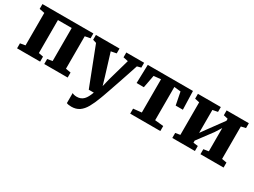

<svg xmlns="http://www.w3.org/2000/svg" viewBox="-51 -1187 2751 2077"><g transform="rotate(30 1324.0 -149.0)"><path d="M35.5 0V-62.5L99 -73.5V-479L34 -491.5V-552H670V-491.5L604 -479V-73.5L667.5 -62.5V0H375V-62.5L437.5 -73.5V-486H265.5V-73.5L323.5 -62.5V0Z M858.5 253.5Q839 253.5 823.8 251Q808.5 248.5 798.5 243.5V118Q805.5 123.5 821.5 127.5Q837.5 131.5 855.5 131.5Q882 131.5 902.8 123Q923.5 114.5 939.8 98Q956 81.5 969 56.8Q982 32 994 0H931L746 -478L702 -491.5V-552H996.5V-491.5L929 -478.5L1011.5 -210.5L1041.5 -109L1066 -210L1142.5 -479L1081.5 -491.5V-552H1304V-491.5L1255.5 -479Q1237 -422.5 1215.2 -357.5Q1193.5 -292.5 1172 -229.5Q1150.5 -166.5 1132.2 -113.8Q1114 -61 1101.8 -27Q1089.5 7 1087 12.5Q1058.5 89.5 1028 143.5Q997.5 197.5 957 225.5Q916.5 253.5 858.5 253.5Z M1448.5 0V-62.5L1551.5 -73.5V-489L1463.5 -480L1433.5 -321.5H1343L1349.5 -552H1914L1921 -321.5H1831L1800 -480L1718 -489V-73.5L1825 -62.5V0Z M1974.5 0V-62.5L2033.5 -72.5V-479L1976 -491.5V-552H2262V-491.5L2198.5 -479V-192.5L2250 -264L2389 -454V-479L2334.5 -491.5V-552H2612V-491.5L2554.5 -478V-72.5L2615 -62.5V0H2326V-62.5L2389 -72.5V-363L2339 -284L2198.5 -96V-70L2257 -62.5V0Z"/></g></svg>

Font: Merriweather 28pt Black
Style: Regular
Weight: 900
Version: Version 2.100